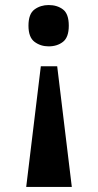

<svg xmlns="http://www.w3.org/2000/svg" viewBox="-20 -562 389 762"><path d="M207 -299 265 180H84L142 -299ZM173 -542Q207 -542 230 -524.5Q253 -507 253 -460Q253 -414 230 -396Q207 -378 173 -378Q141 -378 117 -396Q93 -414 93 -460Q93 -507 117 -524.5Q141 -542 173 -542Z"/></svg>

Font: Noto Serif Bengali ExtraCondensed Black
Style: Regular
Weight: 900
Width: 2
Designer: Juan Bruce, Universal Thirst, Indian Type Foundry and the Monotype Design Team.
Foundry: Monotype Imaging Inc.
Version: Version 2.003; ttfautohint (v1.8.4.7-5d5b)